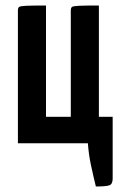

<svg xmlns="http://www.w3.org/2000/svg" viewBox="-20 -520 445 697"><path d="M328 157Q318 116 310 78.5Q302 41 299 0H45V-481Q45 -491 49 -494.5Q53 -498 74.5 -499Q96 -500 147 -500V-96H237V-481Q237 -491 241 -494.5Q245 -498 266.5 -499Q288 -500 339 -500V-96H389V128Q389 148 377.5 152.5Q366 157 328 157Z"/></svg>

Font: Yanone Kaffeesatz SemiBold
Style: Regular
Weight: 600
Designer: Yanone (Cyrillic: Daniel Pouzeot, Huerta Tipografica, and Cyreal)
Foundry: Yanone
Version: Version 2.003